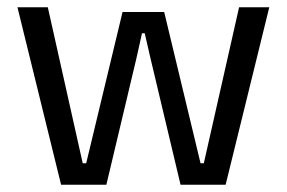

<svg xmlns="http://www.w3.org/2000/svg" viewBox="-20 -508 788 528"><path d="M272.5 0H148L28 -488H111.5L207.5 -59H217L317 -475H431.5L531.5 -59H540.5L637.5 -488H720.5L600.5 0H476.5L394 -347L378 -416.5H370.5L355 -347Z"/></svg>

Font: Anek Malayalam
Style: Regular
Weight: 400
Version: Version 1.003